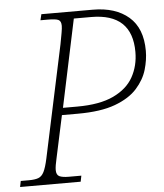

<svg xmlns="http://www.w3.org/2000/svg" viewBox="-66 -760 686 805"><g transform="rotate(-5 277.5 -357.0)"><path d="M-14 0 -9 -25H26Q51 -25 65.5 -30.5Q80 -36 89 -54Q98 -72 106 -109L207 -582Q212 -608 215.5 -628Q219 -648 219 -658Q219 -678 207.5 -683.5Q196 -689 162 -689H132L138 -714H354Q450 -714 505.5 -666Q561 -618 561 -523Q561 -485 549 -444Q537 -403 504.5 -366.5Q472 -330 411.5 -307.5Q351 -285 254 -285H187L149 -108Q141 -74 141 -58Q141 -37 154 -31Q167 -25 193 -25H246L241 0ZM254 -315Q349 -315 407 -342.5Q465 -370 491 -417Q517 -464 517 -522Q517 -684 345 -684H272L194 -315Z"/></g></svg>

Font: Noto Serif ExtraLight
Style: Italic
Weight: 200
Italic angle: -12°
Designer: Monotype Design Team
Foundry: Monotype Imaging Inc.
Version: Version 2.014; ttfautohint (v1.8.4.7-5d5b)